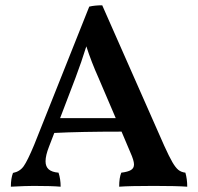

<svg xmlns="http://www.w3.org/2000/svg" viewBox="-20 -702 748 725"><path d="M687 3Q648 0 561 0Q468 0 430 3Q430 -31 438 -50Q463 -53 474.5 -60Q486 -67 486 -81Q486 -96 472 -127L439 -205Q284 -205 185 -200L165 -148Q152 -115 152 -93Q152 -73 164 -62.5Q176 -52 201 -50Q209 -26 209 3Q175 0 107 0Q78 0 21 3Q21 -28 29 -49Q55 -54 69.5 -74.5Q84 -95 109 -155L317 -677Q338 -682 366 -682L600 -152Q619 -110 631 -89.5Q643 -69 653.5 -60.5Q664 -52 680 -50Q687 -26 687 3ZM417 -256 352 -408Q325 -468 306 -527Q288 -469 265 -408L207 -256Z"/></svg>

Font: Vollkorn SC SemiBold
Style: Regular
Weight: 600
Designer: Friedrich Althausen
Foundry: Friedrich Althausen
Version: Version 4.015